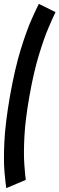

<svg xmlns="http://www.w3.org/2000/svg" viewBox="-45 -772 306 991"><path d="M-12.5 199Q-12.5 198 -13 196.5Q-16.5 173.5 -21.8 116Q-27 58.5 -22.5 -38.5Q-18 -135.5 6.5 -276.5Q32 -420 62.5 -518.2Q93 -616.5 118.8 -673.8Q144.5 -731 155.5 -752L241.5 -709.5Q229 -684 205.2 -628.5Q181.5 -573 155 -485.5Q128.5 -398 107 -276.5Q85.5 -155 81 -67.2Q76.5 20.5 80.5 76Q84.5 131.5 88 156.5Z"/></svg>

Font: Anybody UltraCondensed SemiBold
Style: Italic
Weight: 600
Width: 1
Italic angle: -10°
Designer: Tyler Finck
Foundry: Etcetera Type Company
Version: Version 1.010; ttfautohint (v1.8.3) -l 8 -r 50 -G 200 -x 14 